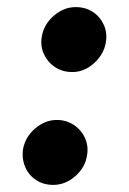

<svg xmlns="http://www.w3.org/2000/svg" viewBox="-20 -520 364 541"><path d="M184 -317Q156 -317 135 -331Q114 -345 103.5 -368Q93 -391 98 -418Q104 -452 132 -476Q160 -500 193 -500Q221 -500 241.5 -486.5Q262 -473 272.5 -450Q283 -427 278 -399Q272 -366 244.5 -341.5Q217 -317 184 -317ZM130 1Q103 1 82 -12.5Q61 -26 51 -49.5Q41 -73 45 -100Q51 -134 79 -158Q107 -182 140 -182Q167 -182 188 -168Q209 -154 219.5 -131Q230 -108 225 -81Q220 -48 192 -23.5Q164 1 130 1Z"/></svg>

Font: Figtree ExtraBold
Style: Italic
Weight: 800
Italic angle: -9.5°
Foundry: Erik Kennedy
Version: Version 2.001;gftools[0.9.30]